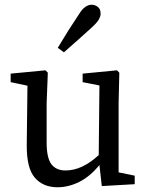

<svg xmlns="http://www.w3.org/2000/svg" viewBox="-20 -778 623 811"><path d="M223 13Q162 13 127 -27.5Q92 -68 93 -167L96 -416L25 -431V-467L172 -481L182 -471L177 -342V-176Q177 -111 197 -84.5Q217 -58 257 -58Q327 -58 397 -123L400 -417L329 -431V-467L474 -481L484 -471L481 -342V-50L549 -36V0L410 8L400 -81Q360 -32 314.5 -9.5Q269 13 223 13ZM224 -576Q266 -647 313 -717Q327 -740 340.5 -749Q354 -758 367 -758Q381 -758 393 -749Q405 -740 405 -720Q405 -710 398.5 -697.5Q392 -685 371 -665Q340 -637 310.5 -610.5Q281 -584 250 -557Z"/></svg>

Font: Source Serif 4
Style: Regular
Weight: 400
Designer: Frank Grießhammer
Foundry: Adobe
Version: Version 4.005;hotconv 1.1.0;makeotfexe 2.6.0